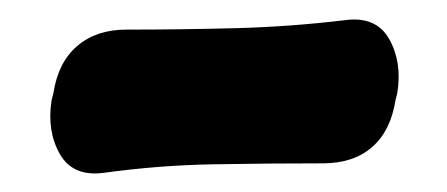

<svg xmlns="http://www.w3.org/2000/svg" viewBox="-20 -356 468 201"><path d="M394 -251Q389 -219 369.5 -202Q350 -185 318 -185Q261 -185 203.5 -184Q146 -183 88 -175Q56 -171 42.5 -195Q29 -219 34 -251L36 -259Q41 -291 61 -308Q81 -325 112 -325Q169 -325 226.5 -326.5Q284 -328 342 -335Q374 -339 387.5 -315Q401 -291 396 -259Z"/></svg>

Font: Winky Sans
Style: Bold Italic
Weight: 700
Italic angle: -8.97852°
Designer: Simon Atzbach
Foundry: typofactur
Version: Version 1.205